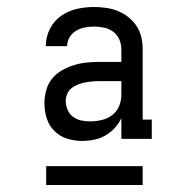

<svg xmlns="http://www.w3.org/2000/svg" viewBox="-20 -720 540 549"><path d="M215 -317Q193 -317 172 -323.5Q151 -330 135.5 -345.5Q120 -361 113.5 -382Q107 -403 107 -425Q107 -443 112 -461.5Q117 -480 128.5 -494.5Q140 -509 156.5 -518.5Q173 -528 190.5 -533.5Q208 -539 226.5 -541Q245 -543 264 -543H327V-579Q327 -594 321 -607.5Q315 -621 303.5 -629.5Q292 -638 277.5 -641Q263 -644 249 -644Q236 -644 222.5 -641.5Q209 -639 197.5 -632Q186 -625 179 -613.5Q172 -602 172 -588Q172 -588 172 -588Q172 -588 172 -588Q172 -588 172 -588Q172 -588 172 -588H111Q111 -588 111 -588Q111 -588 111 -589Q111 -614 122.5 -637Q134 -660 154.5 -674.5Q175 -689 199.5 -694.5Q224 -700 249 -700Q266 -700 283.5 -697.5Q301 -695 317 -688.5Q333 -682 347 -671Q361 -660 370.5 -645.5Q380 -631 384 -614Q388 -597 388 -579V-378H414V-323H327V-382Q320 -367 308 -354Q296 -341 281 -332.5Q266 -324 249 -320.5Q232 -317 215 -317ZM238 -373Q255 -373 271.5 -377Q288 -381 301 -391Q314 -401 320.5 -416.5Q327 -432 327 -449V-488H264Q253 -488 242.5 -487Q232 -486 222 -484Q212 -482 202 -478Q192 -474 184 -467.5Q176 -461 172 -451Q168 -441 168 -431Q168 -418 173.5 -405.5Q179 -393 189.5 -385.5Q200 -378 212.5 -375.5Q225 -373 238 -373ZM112 -191V-245H388V-191Z"/></svg>

Font: Iosevka Slab Light
Style: Regular
Weight: 300
Monospace: yes
Designer: Belleve Invis
Foundry: Belleve Invis
Version: Version 11.1.0; ttfautohint (v1.8.3)